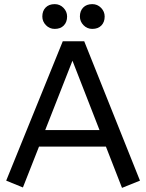

<svg xmlns="http://www.w3.org/2000/svg" viewBox="-20 -900 708 930"><path d="M571 10 493 -190H169L91 8L10 -25L284 -700H388L658 -25ZM199 -270H462L331 -606ZM427 -760Q402 -760 384.5 -778Q367 -796 367 -820Q367 -847 383 -863.5Q399 -880 427 -880Q452 -880 469.5 -862Q487 -844 487 -820Q487 -793 471 -776.5Q455 -760 427 -760ZM245 -760Q220 -760 202.5 -778Q185 -796 185 -820Q185 -847 201 -863.5Q217 -880 245 -880Q270 -880 287.5 -862Q305 -844 305 -820Q305 -793 289 -776.5Q273 -760 245 -760Z"/></svg>

Font: ABeeZee
Style: Regular
Weight: 400
Designer: Anja Meiners
Foundry: Anja Meiners
Version: Version 1.003; ttfautohint (v1.8.3)